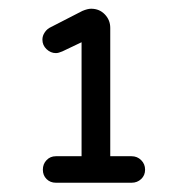

<svg xmlns="http://www.w3.org/2000/svg" viewBox="-20 -712 401 431"><path d="M76.2 -331.1Q76.2 -343.8 84.5 -352.5Q92.8 -361.3 105.5 -361.3H163.1V-617.2L120.1 -596.7Q111.3 -592.8 105.5 -592.8Q93.8 -592.8 84.5 -601.6Q75.2 -610.4 75.2 -623Q75.2 -631.8 80.6 -639.6Q85.9 -647.5 94.7 -651.4L165 -687.5Q176.8 -692.4 184.6 -692.4Q203.1 -692.4 215.3 -679.7Q227.5 -667 227.5 -649.4V-361.3H275.4Q288.1 -361.3 296.9 -352.5Q305.7 -343.8 305.7 -331.1Q305.7 -318.4 296.9 -310.1Q288.1 -301.8 275.4 -301.8H105.5Q92.8 -301.8 84.5 -310.1Q76.2 -318.4 76.2 -331.1Z"/></svg>

Font: jf-openhuninn-2.1
Style: Regular
Weight: 400
Designer: [Kosugi Maru]
Designed by MOTOYA      

[Varela Round]
Joe Prince (Latin component); Avraham Cornfeld (Hebrew component)
Foundry: justfont Co., Ltd.
Version: 2.1